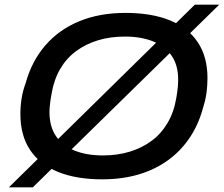

<svg xmlns="http://www.w3.org/2000/svg" viewBox="-20 -753 955 819"><path d="M416 12Q306 12 228 -19.5Q150 -51 108.5 -113Q67 -175 67 -266Q67 -302 72.5 -335Q78 -368 89 -397Q115 -492 173.5 -559.5Q232 -627 318.5 -662.5Q405 -698 515 -698Q626 -698 704 -666.5Q782 -635 823.5 -573Q865 -511 865 -420Q865 -388 861 -358Q857 -328 848 -300Q823 -202 764 -132Q705 -62 617 -25Q529 12 416 12ZM419 -90Q481 -90 533.5 -106Q586 -122 627 -152.5Q668 -183 695 -229Q722 -275 732 -335Q734 -349 736 -360.5Q738 -372 738.5 -381Q739 -390 739.5 -397.5Q740 -405 740 -413Q740 -475 712 -515.5Q684 -556 633 -576.5Q582 -597 512 -597Q450 -597 397.5 -581Q345 -565 304 -534.5Q263 -504 236.5 -458.5Q210 -413 200 -353Q197 -338 195.5 -326.5Q194 -315 193 -306Q192 -297 191.5 -289.5Q191 -282 191 -275Q191 -213 219 -172Q247 -131 298.5 -110.5Q350 -90 419 -90ZM18 46 811 -733H915L120 46Z"/></svg>

Font: Archivo SemiExpanded Medium
Style: Italic
Weight: 500
Width: 6
Italic angle: -10°
Designer: Hector Gatti
Foundry: Omnibus-Type
Version: Version 2.001